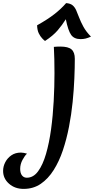

<svg xmlns="http://www.w3.org/2000/svg" viewBox="-238 -883 606 1237"><path d="M-86 334Q-142 334 -180 300.5Q-218 267 -218 218Q-218 189 -204 162Q-190 135 -164.5 117.5Q-139 100 -103 100Q-94 100 -84 102Q-74 104 -64 107Q-78 119 -93 147Q-108 175 -108 205Q-108 232 -96.5 247Q-85 262 -65 262Q-23 262 7.5 220.5Q38 179 58.5 108.5Q79 38 91 -50Q103 -138 108 -232Q113 -326 113 -412Q113 -508 109 -581Q117 -582 129 -582.5Q141 -583 150 -583Q202 -583 223 -564.5Q244 -546 244 -504Q244 -449 241 -377Q238 -305 230 -225.5Q222 -146 206.5 -66Q191 14 167 85.5Q143 157 107.5 213Q72 269 24.5 301.5Q-23 334 -86 334ZM52 -619Q45 -624 33.5 -636Q22 -648 12 -668Q2 -688 1 -720Q69 -758 112.5 -792Q156 -826 188 -863Q215 -861 229.5 -849Q244 -837 253 -816.5Q262 -796 272 -769.5Q282 -743 299 -711.5Q316 -680 348 -647Q328 -638 313 -634.5Q298 -631 281 -631Q240 -631 220.5 -658Q201 -685 186 -759Q163 -722 133.5 -687.5Q104 -653 52 -619Z"/></svg>

Font: Merienda SemiBold
Style: Regular
Weight: 600
Designer: Eduardo Rodriguez Tunni
Foundry: Eduardo Rodriguez Tunni
Version: Version 2.001; ttfautohint (v1.8.4.7-5d5b)